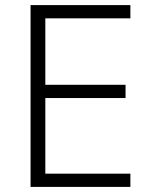

<svg xmlns="http://www.w3.org/2000/svg" viewBox="-20 -734 593 754"><path d="M492 0H100V-714H492V-662H158V-401H473V-349H158V-52H492Z"/></svg>

Font: Noto Sans Khmer Light
Style: Regular
Weight: 300
Version: Version 2.003